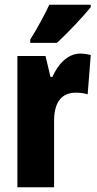

<svg xmlns="http://www.w3.org/2000/svg" viewBox="-20 -786 409 806"><path d="M361 -756V-766H187C166 -722 140 -673 107 -620V-606H219C269 -652 333 -721 361 -756ZM316 -561C261 -561 220 -510 200 -463H192L171 -551H53V0H207V-278C207 -354 236 -397 299 -397C319 -397 335 -394 348 -390L361 -555C341 -560 329 -561 316 -561Z"/></svg>

Font: Noto Sans Bengali ExtraCondensed ExtraBold
Style: Regular
Weight: 800
Width: 2
Designer: Joana Ranito - Universal Thirst; Jelle Bosma - Monotype Design Team
Foundry: Universal Thirst ehf.
Version: Version 3.000